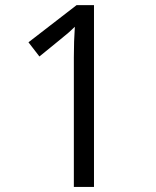

<svg xmlns="http://www.w3.org/2000/svg" viewBox="-20 -734 612 754"><path d="M349.1 0H270V-508.8Q270 -572.3 273.9 -628.9Q263.7 -618.7 251 -607.4Q238.3 -596.2 134.8 -512.2L91.8 -567.9L280.8 -713.9H349.1Z"/></svg>

Font: f3_1792  
Style: Regular
Weight: 400
Foundry: Ascender Corporation
Version: Version 1.10